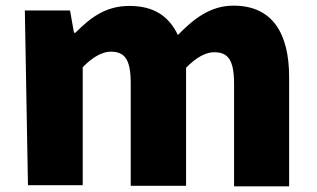

<svg xmlns="http://www.w3.org/2000/svg" viewBox="-20 -606 1123 680"><path d="M79 50H273V-368C310 -406 344 -423 372 -423C421 -423 443 -397 443 -311V52H639V-366C676 -404 710 -421 738 -421C787 -421 809 -395 809 -309V54H1004V-333C1004 -489 944 -586 807 -586C723 -586 664 -537 610 -482C578 -549 525 -585 438 -585C353 -585 299 -542 247 -490H242L228 -569H68Z"/></svg>

Font: GenEiGothic-pro-Heavy
Style: Bold
Weight: 900
Designer: Ryoko NISHIZUKA (kana & ideographs); Paul D. Hunt (Latin, Greek & Cyrillic); Wenlong ZHANG (bopomofo); Sandoll Communica
Foundry: Adobe Systems Incorporated; o_tamon
Version: Version 1.000.140830